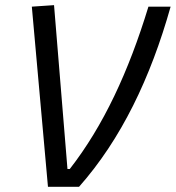

<svg xmlns="http://www.w3.org/2000/svg" viewBox="-20 -719 677 739"><path d="M164.6 0H284.2C446.3 -183.1 559.6 -419.4 636.7 -693.4H551.3C475.1 -443.4 377.9 -234.4 248.5 -68.4H239.7L188 -699.2L102.5 -693.4Z"/></svg>

Font: Cascadia Mono NF SemiLight
Style: Italic
Weight: 350
Italic angle: -10°
Monospace: yes
Designer: Aaron Bell
Foundry: Saja Typeworks
Version: Version 2404.023